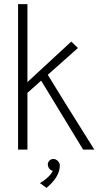

<svg xmlns="http://www.w3.org/2000/svg" viewBox="-20 -720 486 924"><path d="M67 -700V0H112V-273L178 -332L380 0H434C323 -176 239 -312 210 -360L355 -489L323 -520L112 -325V-700ZM234 102C234 102 222 133 172 161L204 184C238 156 268 119 268 76C268 61 253 46 239 45C223 44 211 56 210 70C210 77 212 91 227 100Z"/></svg>

Font: Advent Pro
Style: Light
Weight: 300
Designer: Andreas Kalpakidis
Foundry: Andreas Kalpakidis
Version: Version 2.002 2007